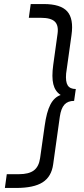

<svg xmlns="http://www.w3.org/2000/svg" viewBox="-20 -720 409 940"><path d="M198.7 -104Q208 -171.9 226.6 -207.8Q245.1 -243.7 276.9 -254.9Q249.5 -272.9 241 -307.9Q232.4 -342.8 240.7 -402.8L261.7 -554.2Q267.6 -595.7 248.3 -614.3Q229 -632.8 181.2 -632.8H121.1L130.4 -700.2H194.3Q276.9 -700.2 309.1 -664.3Q341.3 -628.4 330.1 -548.8L303.7 -359.9Q300.3 -319.8 311.5 -302Q322.8 -284.2 351.1 -284.2L342.8 -226.1Q312 -226.1 295.4 -207.8Q278.8 -189.5 272.9 -148.9L240.2 85Q231.9 145 188.7 172.6Q145.5 200.2 59.1 200.2H3.9L13.2 132.8H73.2Q121.1 132.8 145.8 114.3Q170.4 95.7 176.3 54.2Z"/></svg>

Font: Fivo Sans
Style: Italic
Weight: 400
Designer: Alexander Slobzheninov
Foundry: Alexander Slobzheninov
Version: 1.0